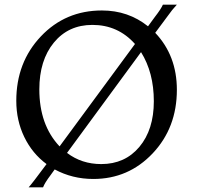

<svg xmlns="http://www.w3.org/2000/svg" viewBox="-20 -757 900 825"><path d="M381 12Q291 12 215 -29L197 -4Q172 29 165 48H103Q117 33 180 -52Q119 -97 84.5 -168Q50 -239 50 -324Q50 -489 155.5 -600.5Q261 -712 418 -712Q531 -712 616 -644L646 -685Q671 -717 680 -737H740Q720 -716 699 -686L647 -616Q740 -518 740 -371Q740 -208 636 -98Q532 12 381 12ZM415 -52Q517 -52 579 -126Q641 -200 641 -322Q641 -445 586 -533L268 -100Q331 -52 415 -52ZM149 -373Q149 -220 236 -128L560 -568Q487 -650 377 -650Q274 -650 211.5 -574Q149 -498 149 -373Z"/></svg>

Font: Coconat
Style: Regular
Weight: 400
Designer: Sara Lavazza
Foundry: Collletttivo
Version: Version 1.000;Glyphs 3.2 (3217)